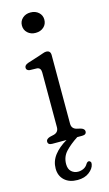

<svg xmlns="http://www.w3.org/2000/svg" viewBox="-136 -735 563 996"><g transform="rotate(-15 145.0 -236.5)"><path d="M137.5 -578Q112 -578 95 -593.5Q78 -609 78 -633Q78 -656.5 95 -672Q112 -687.5 137.5 -687.5Q164.5 -687.5 181.5 -672Q198.5 -656.5 198.5 -633Q198.5 -609 181.5 -593.5Q164.5 -578 137.5 -578ZM187.5 -445V-77Q187.5 -50 213.5 -43L235 -38Q255 -31.5 255 -18Q255 0 232 0H205.5Q165.5 26 139.5 53.5Q113.5 81 113.5 120.5Q113.5 147.5 128.5 161Q143.5 174.5 164.5 174.5Q179.5 174.5 193.8 167.8Q208 161 216.5 146Q223.5 135.5 232 136.5Q236.5 137.5 240 142.2Q243.5 147 241.5 156Q237.5 178 213.2 196.8Q189 215.5 150.5 215.5Q106.5 215.5 80.8 191.8Q55 168 55 129Q55 89.5 79.5 57.5Q104 25.5 148 0H71.5Q48.5 0 48.5 -18Q48.5 -31.5 69 -38L91 -43Q117 -50 117 -77V-370.5Q117 -396.5 96 -398.5L57 -399.5Q39.5 -402.5 39.5 -416.5Q39.5 -431 60 -438L125.5 -459Q136.5 -462.5 146.5 -466.2Q156.5 -470 164 -470Q187.5 -470 187.5 -445Z"/></g></svg>

Font: Fraunces 9pt SuperSoft Light
Style: Regular
Weight: 300
Version: Version 1.000;[b76b70a41]